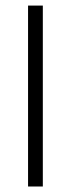

<svg xmlns="http://www.w3.org/2000/svg" viewBox="-20 -678 257 698"><path d="M135.7 -657.7V0H82V-657.7Z"/></svg>

Font: Vazirmatn UI NL ExtraLight
Style: Regular
Weight: 200
Designer: Saber Rastikerdar
Foundry: Saber Rastikerdar
Version: Version 33.003